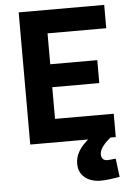

<svg xmlns="http://www.w3.org/2000/svg" viewBox="-60 -724 673 984"><g transform="rotate(-5 277.0 -232.0)"><path d="M74 0V-680H514V-560H212V-401H454V-283H212V-120H514V0ZM418 216Q385 216 359.5 204.5Q334 193 319.5 171.5Q305 150 305 120Q305 92 316 68.5Q327 45 345.5 25Q364 5 386 -11L488 -1Q469 14 456 28.5Q443 43 436.5 56Q430 69 430 82Q430 97 438 105.5Q446 114 462 114Q469 114 481.5 112.5Q494 111 504 110L516 205Q487 210 461 213Q435 216 418 216Z"/></g></svg>

Font: Titillium Web
Style: Bold
Weight: 700
Designer: Mohamed Gaber, Accademia di Belle Arti di Urbino
Foundry: Kief Type Foundry, Accademia di Belle Arti di Urbino
Version: Version 3.000